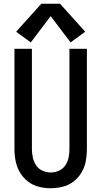

<svg xmlns="http://www.w3.org/2000/svg" viewBox="-20 -995 540 1023"><path d="M144 -769 250 -909 356 -769 434 -826 300 -975H200L66 -826ZM250 8Q282 8 314 0Q346 -8 372 -28Q398 -48 414.5 -76Q431 -104 437 -136Q443 -168 443 -200V-735H350V-200Q350 -178 345.5 -155.5Q341 -133 328 -114Q315 -95 294 -85.5Q273 -76 250 -76Q228 -76 206.5 -85.5Q185 -95 172.5 -114Q160 -133 155 -155.5Q150 -178 150 -200V-735H57V-200Q57 -168 63.5 -136Q70 -104 86.5 -76Q103 -48 129 -28Q155 -8 186.5 0Q218 8 250 8Z"/></svg>

Font: Iosevka SS08 Medium
Style: Regular
Weight: 500
Monospace: yes
Designer: Belleve Invis
Foundry: Belleve Invis
Version: Version 3.4.3; ttfautohint (v1.8.3)